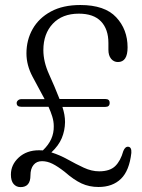

<svg xmlns="http://www.w3.org/2000/svg" viewBox="-20 -737 566 766"><path d="M23.5 -40.5Q23.5 -80 55 -108.8Q86.5 -137.5 135.5 -137.5Q143 -137.5 151 -137Q174 -159 184.5 -182.8Q195 -206.5 194.5 -233.5Q194.5 -252.5 188.5 -272Q182.5 -291.5 173.5 -311H64.5Q46.5 -311 46.5 -326Q46.5 -332 52 -336.8Q57.5 -341.5 65.5 -341.5H158Q134 -385.5 109.8 -431.2Q85.5 -477 85.5 -524Q85.5 -577.5 110.2 -621.2Q135 -665 183 -691Q231 -717 300.5 -717Q398 -717 443.5 -668.2Q489 -619.5 489 -548Q489 -489.5 450.5 -489.5Q434 -489.5 423.2 -502.5Q412.5 -515.5 412.5 -538.5V-565.5Q412.5 -620.5 383 -651.5Q353.5 -682.5 294.5 -682.5Q228.5 -682.5 190.8 -642.5Q153 -602.5 153 -537Q153 -490.5 175.8 -440.5Q198.5 -390.5 217.5 -342H400.5Q417.5 -342 417.5 -326.5Q417.5 -310.5 400.5 -310.5H229Q234 -295 236.8 -279.8Q239.5 -264.5 239.5 -250Q239 -216 226.5 -186Q214 -156 185 -129Q218.5 -118.5 250.8 -100.5Q283 -82.5 314.2 -68Q345.5 -53.5 375.5 -53.5Q418 -53.5 439.5 -74.2Q461 -95 472 -134.5Q479.5 -153 492 -151.5Q505.5 -150 504 -127Q496 -56 462.5 -23.5Q429 9 373 9Q336 9 305.2 -5.2Q274.5 -19.5 238 -51.5Q210.5 -73 189.5 -83.5Q168.5 -94 147.5 -94Q126 -94 113.8 -79Q101.5 -64 101.5 -37Q101.5 9.5 62 9.5Q45 9.5 34.2 -3Q23.5 -15.5 23.5 -40.5Z"/></svg>

Font: Fraunces 144pt S100 Light
Style: Regular
Weight: 300
Version: Version 1.000; ttfautohint (v1.8.3)